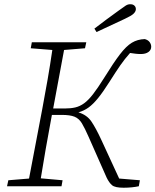

<svg xmlns="http://www.w3.org/2000/svg" viewBox="-20 -872 728 899"><path d="M479 -41 395 -231Q377 -272 363.5 -294.5Q350 -317 329 -325.5Q308 -334 269 -334H223L219 -312Q206 -243 194 -174Q182 -105 171 -37L273 -28L268 0H13L19 -28L116 -36L178 -362Q191 -431 203 -500Q215 -569 225 -638L124 -646L129 -674H384L378 -646L280 -638L229 -364H283Q311 -364 332.5 -369Q354 -374 374 -388.5Q394 -403 416 -431.5Q438 -460 468 -508Q512 -579 541.5 -617.5Q571 -656 597.5 -672Q624 -688 658 -689Q673 -685 680.5 -675Q688 -665 688 -653Q688 -638 675 -628.5Q662 -619 639 -619Q627 -619 614.5 -620.5Q602 -622 589 -624Q564 -596 543.5 -566.5Q523 -537 494 -491Q463 -442 439.5 -413Q416 -384 394.5 -368.5Q373 -353 347 -346Q387 -334 408 -303Q429 -272 454 -218L538 -36L635 -28L630 0Q617 3 598 5Q579 7 559 7Q519 7 505 -4.5Q491 -16 479 -41ZM422 -738Q451 -760 479.5 -781.5Q508 -803 535 -822Q558 -839 569 -846Q580 -853 592 -852Q603 -852 610 -845Q617 -838 616 -827Q615 -817 605 -807.5Q595 -798 565 -784Q500 -754 432 -722Z"/></svg>

Font: Source Serif Pro Light
Style: Italic
Weight: 300
Italic angle: -12°
Designer: Frank Grießhammer
Foundry: Adobe Systems Incorporated
Version: Version 3.001;hotconv 1.0.111;makeotfexe 2.5.65597